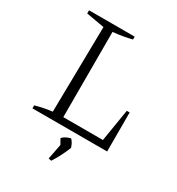

<svg xmlns="http://www.w3.org/2000/svg" viewBox="-201 -774 1015 1104"><g transform="rotate(30 306.5 -222.0)"><path d="M541 -259H560V0H64V-20Q93 -28 120.5 -33.5Q148 -39 175 -42L184 -609L64 -630V-651H367V-632Q340 -625 308.5 -619.5Q277 -614 243 -611V-45H506ZM289 203 311 89 370 86Q358 116 343 146Q328 176 308 207ZM317 117 289 67Q302 54 315 48Q328 42 343 38Q352 47 358.5 58.5Q365 70 370 86Z"/></g></svg>

Font: Piazzolla Thin ExtraLight
Style: Regular
Weight: 250
Version: Version 2.005